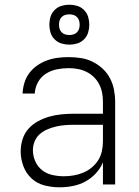

<svg xmlns="http://www.w3.org/2000/svg" viewBox="-20 -785 590 817"><path d="M233 12Q201 12 169.5 4Q138 -4 114.5 -25.5Q91 -47 79.5 -78Q68 -109 68 -141Q68 -167 76 -192.5Q84 -218 101.5 -237.5Q119 -257 142.5 -269.5Q166 -282 191 -289Q216 -296 242 -298.5Q268 -301 294 -301H418V-352Q418 -371 414.5 -390Q411 -409 402 -426.5Q393 -444 379 -457.5Q365 -471 347.5 -479.5Q330 -488 311 -491.5Q292 -495 272 -495Q247 -495 222 -490Q197 -485 175.5 -471.5Q154 -458 141.5 -435Q129 -412 128 -387H76Q77 -410 84 -433Q91 -456 105 -474.5Q119 -493 138.5 -506.5Q158 -520 180 -528Q202 -536 225.5 -539Q249 -542 272 -542Q298 -542 324 -538Q350 -534 373.5 -522.5Q397 -511 416.5 -493Q436 -475 448 -452Q460 -429 465 -403.5Q470 -378 470 -352V0H418V-94Q407 -68 387.5 -47Q368 -26 343 -12.5Q318 1 290 6.5Q262 12 233 12ZM251 -35Q272 -35 293 -38.5Q314 -42 333.5 -50Q353 -58 370 -72Q387 -86 398 -103.5Q409 -121 413.5 -142Q418 -163 418 -184V-254H294Q275 -254 256 -252.5Q237 -251 218 -246.5Q199 -242 181.5 -234.5Q164 -227 149.5 -214.5Q135 -202 127.5 -183.5Q120 -165 120 -146Q120 -122 130 -99Q140 -76 159 -61Q178 -46 202.5 -40.5Q227 -35 251 -35ZM275 -595Q258 -595 241.5 -600Q225 -605 212.5 -617.5Q200 -630 195 -646.5Q190 -663 190 -680Q190 -697 195 -713.5Q200 -730 212.5 -742.5Q225 -755 241.5 -760Q258 -765 275 -765Q292 -765 308.5 -760Q325 -755 337.5 -742.5Q350 -730 355 -713.5Q360 -697 360 -680Q360 -663 355 -646.5Q350 -630 337.5 -617.5Q325 -605 308.5 -600Q292 -595 275 -595ZM275 -636Q284 -636 292.5 -638.5Q301 -641 307.5 -647.5Q314 -654 316.5 -662.5Q319 -671 319 -680Q319 -689 316.5 -697.5Q314 -706 307.5 -712.5Q301 -719 292.5 -721.5Q284 -724 275 -724Q266 -724 257.5 -721.5Q249 -719 242.5 -712.5Q236 -706 233.5 -697.5Q231 -689 231 -680Q231 -671 233.5 -662.5Q236 -654 242.5 -647.5Q249 -641 257.5 -638.5Q266 -636 275 -636Z"/></svg>

Font: Lode Dark
Style: Regular
Weight: 400
Monospace: yes
Designer: Belleve Invis
Foundry: Belleve Invis
Version: Version 29.2.0; ttfautohint (v1.8.3)